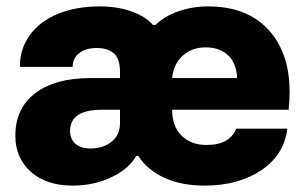

<svg xmlns="http://www.w3.org/2000/svg" viewBox="-20 -570 956 600"><path d="M28 -146Q28 -232 90.5 -279Q153 -326 261 -326H355V-345Q355 -387 335.5 -403.5Q316 -420 283 -420Q248 -420 227.5 -404Q207 -388 207 -361H42Q42 -417 73 -460Q104 -503 160.5 -526.5Q217 -550 293 -550Q347 -550 391.5 -534Q436 -518 458 -492H466Q493 -519 537 -534.5Q581 -550 630 -550Q751 -550 818 -478Q885 -406 885 -283Q885 -256 882 -227H518Q518 -175 547.5 -146Q577 -117 626 -117Q663 -117 686 -130.5Q709 -144 718 -168H878Q868 -86 796.5 -38Q725 10 619 10Q547 10 493.5 -14.5Q440 -39 412 -83H406Q383 -42 328 -16Q273 10 207 10Q125 10 76.5 -33Q28 -76 28 -146ZM263 -106Q302 -106 328.5 -127Q355 -148 355 -185V-227H299Q199 -227 199 -161Q199 -135 216 -120.5Q233 -106 263 -106ZM721 -326Q719 -373 692.5 -397.5Q666 -422 623 -422Q579 -422 550.5 -395.5Q522 -369 518 -326Z"/></svg>

Font: Mona Sans ExtraBold
Style: Regular
Weight: 800
Designer: Deni Anggara
Foundry: GitHub
Version: Version 2.000